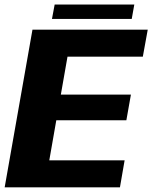

<svg xmlns="http://www.w3.org/2000/svg" viewBox="-38 -802 652 822"><path d="M-18 0H475.5L495.5 -115.5H173L203 -287H503L522.5 -397H222.5L251 -559.5H573.5L594.5 -675H101ZM184.5 -721H526L537 -782.5H196Z"/></svg>

Font: Anybody Thin
Style: Bold Italic
Weight: 700
Italic angle: -10°
Version: Version 1.113;gftools[0.9.25]